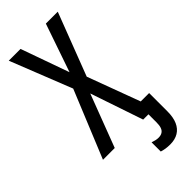

<svg xmlns="http://www.w3.org/2000/svg" viewBox="-285 -763 1003 1003"><g transform="rotate(-45 216.5 -261.0)"><path d="M313 192Q294 192 278.5 189.5Q263 187 251 183V115Q262 119 273 121.5Q284 124 294 124Q311 124 322 117Q333 110 338 96Q343 82 343 60V0H304L205 -292L94 0H7L160 -373L25 -714H112L207 -447L299 -714H387L254 -367L362 -76H424V59Q424 103 411 132.5Q398 162 373 177Q348 192 313 192Z"/></g></svg>

Font: Noto Sans ExtraCondensed
Style: Regular
Weight: 400
Width: 2
Designer: Monotype Design Team
Foundry: Monotype Imaging Inc.
Version: Version 2.013